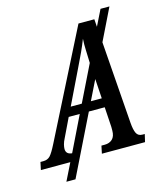

<svg xmlns="http://www.w3.org/2000/svg" viewBox="-167 -851 878 1040"><g transform="rotate(-15 272.5 -331.5)"><path d="M-42 0 -33 -43H-16Q7 -43 21.5 -58Q36 -73 60 -121L360 -714H449L452 -671L496 -760H546L459 -582L493 -122Q496 -82 505.5 -62.5Q515 -43 539 -43H552L542 0H300L309 -43H328Q354 -43 370.5 -58.5Q387 -74 387 -107Q387 -111 387 -117Q387 -123 387 -127L380 -239H291L126 97H75L123 0ZM295 -480 203 -290H265L364 -492Q363 -530 361.5 -563Q360 -596 362 -628Q348 -592 333 -559.5Q318 -527 295 -480ZM316 -290H377L370 -400ZM111 -77Q111 -47 145 -44L240 -239H178L128 -135Q118 -116 114.5 -101.5Q111 -87 111 -77Z"/></g></svg>

Font: Noto Serif ExtraCondensed Medium
Style: Italic
Weight: 500
Width: 2
Italic angle: -12°
Designer: Monotype Design Team
Foundry: Monotype Imaging Inc.
Version: Version 2.013; ttfautohint (v1.8.4.7-5d5b)